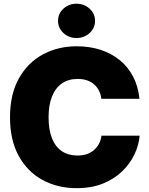

<svg xmlns="http://www.w3.org/2000/svg" viewBox="-20 -981 786 1011"><path d="M383.3 9.8Q283.7 9.8 204.3 -33.2Q125 -76.2 78.9 -159.4Q32.7 -242.7 32.7 -363.3Q32.7 -484.9 79.6 -568.4Q126.5 -651.9 206.1 -694.6Q285.6 -737.3 383.3 -737.3Q451.7 -737.3 509 -718.8Q566.4 -700.2 610.1 -664.8Q653.8 -629.4 680.7 -578.1Q707.5 -526.9 714.4 -460.9H513.7Q510.7 -484.9 501 -503.9Q491.2 -522.9 475.6 -536.6Q460 -550.3 438.2 -557.9Q416.5 -565.4 389.2 -565.4Q339.8 -565.4 305.4 -541.3Q271 -517.1 253.4 -471.9Q235.8 -426.8 235.8 -363.3Q235.8 -297.4 253.9 -252.4Q272 -207.5 305.9 -184.8Q339.8 -162.1 388.2 -162.1Q415.5 -162.1 437 -169.4Q458.5 -176.8 474.6 -190.7Q490.7 -204.6 501 -223.6Q511.2 -242.7 514.6 -266.6H715.3Q711.4 -218.3 688.7 -169.4Q666 -120.6 624.3 -79.8Q582.5 -39.1 522.5 -14.6Q462.4 9.8 383.3 9.8ZM382.8 -780.8Q342.3 -780.8 314 -807.1Q285.6 -833.5 285.6 -871.1Q285.6 -909.2 314 -935.3Q342.3 -961.4 382.8 -961.4Q423.3 -961.4 451.9 -935.3Q480.5 -909.2 480.5 -871.1Q480.5 -833.5 451.9 -807.1Q423.3 -780.8 382.8 -780.8Z"/></svg>

Font: Inter 16pt Black
Style: Regular
Weight: 900
Version: Version 4.001;git-66647c0bb